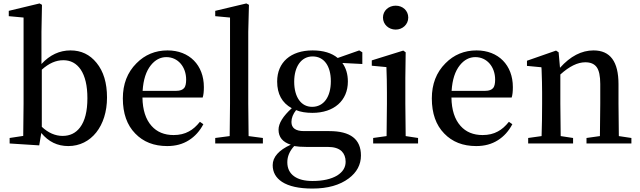

<svg xmlns="http://www.w3.org/2000/svg" viewBox="-20 -834 3721 1116"><path d="M377 15C510 15 602 -102 602 -267C602 -352 582 -419 541 -469C502 -517 452 -541 390 -541C326 -541 270 -515 221 -462V-649L224 -806L210 -814L31 -771V-740L117 -732V-232C117 -181 116 -119 115 -44L36 -32V0L208 11L220 -61C262 -10 314 15 377 15ZM344 -44C301 -44 260 -62 223 -97V-429C264 -466 305 -484 348 -484C391 -484 424 -466 449 -430C475 -391 488 -336 488 -263C488 -188 474 -131 445 -93C420 -60 386 -44 344 -44Z M952 15C1000 15 1042 4 1078 -19C1113 -41 1141 -72 1162 -112L1142 -126C1122 -101 1101 -82 1078 -70C1053 -56 1023 -49 989 -49C935 -49 892 -67 861 -102C827 -140 809 -195 808 -267H1158C1163 -282 1165 -302 1165 -328C1165 -455 1081 -541 954 -541C883 -541 822 -516 773 -466C720 -413 694 -345 694 -262C694 -175 718 -107 766 -58C813 -9 875 15 952 15ZM809 -306C813 -371 829 -420 857 -455C882 -486 912 -502 947 -502C1014 -502 1062 -446 1062 -371C1062 -348 1058 -332 1051 -323C1042 -312 1027 -306 1005 -306Z M1508 0V-32L1425 -43C1424 -126 1423 -189 1423 -232V-649L1427 -806L1412 -814L1231 -771V-740L1317 -732V-232C1317 -189 1316 -126 1315 -43L1231 -32V0Z M1796 262C1885 262 1955 242 2007 203C2054 168 2078 123 2078 70C2078 -25 2017 -72 1894 -72H1747C1698 -72 1674 -90 1674 -125C1674 -148 1683 -171 1701 -194C1727 -183 1759 -178 1796 -178C1921 -178 2002 -249 2002 -360C2002 -403 1991 -439 1970 -468L2086 -462V-530L2068 -541L1943 -497C1908 -526 1859 -541 1797 -541C1670 -541 1591 -472 1591 -360C1591 -288 1619 -236 1676 -205C1625 -159 1599 -117 1599 -80C1599 -37 1623 -8 1670 7C1600 39 1565 79 1565 126C1565 167 1583 199 1619 223C1659 249 1718 262 1796 262ZM1796 218C1751 218 1715 209 1690 191C1663 172 1650 144 1650 109C1650 76 1663 44 1690 15C1707 18 1732 20 1763 20H1886C1921 20 1948 28 1966 45C1981 60 1989 81 1989 106C1989 139 1973 165 1940 186C1905 207 1857 218 1796 218ZM1794 -213C1730 -213 1690 -270 1690 -359C1690 -448 1732 -506 1797 -506C1864 -506 1903 -450 1903 -362C1903 -271 1862 -213 1794 -213Z M2410 0V-32L2338 -43C2337 -118 2336 -181 2336 -232V-381L2338 -530L2324 -540L2141 -483V-452L2226 -444C2228 -396 2229 -347 2229 -296V-232C2229 -182 2228 -119 2227 -43L2149 -32V0ZM2280 -801C2239 -801 2206 -772 2206 -732C2206 -692 2239 -662 2280 -662C2320 -662 2353 -692 2353 -732C2353 -772 2321 -801 2280 -801Z M2748 15C2796 15 2838 4 2874 -19C2909 -41 2937 -72 2958 -112L2938 -126C2918 -101 2897 -82 2874 -70C2849 -56 2819 -49 2785 -49C2731 -49 2688 -67 2657 -102C2623 -140 2605 -195 2604 -267H2954C2959 -282 2961 -302 2961 -328C2961 -455 2877 -541 2750 -541C2679 -541 2618 -516 2569 -466C2516 -413 2490 -345 2490 -262C2490 -175 2514 -107 2562 -58C2609 -9 2671 15 2748 15ZM2605 -306C2609 -371 2625 -420 2653 -455C2678 -486 2708 -502 2743 -502C2810 -502 2858 -446 2858 -371C2858 -348 2854 -332 2847 -323C2838 -312 2823 -306 2801 -306Z M3311 0V-32L3239 -43C3238 -118 3237 -181 3237 -232V-401C3289 -448 3337 -472 3382 -472C3412 -472 3434 -463 3448 -444C3462 -425 3469 -392 3469 -346V-232C3469 -181 3468 -118 3467 -43L3389 -32V0H3650V-32L3577 -43C3576 -118 3575 -181 3575 -232V-345C3575 -476 3527 -541 3430 -541C3360 -541 3295 -507 3235 -440L3227 -530L3212 -540L3043 -481V-451L3127 -443C3127 -440 3127 -435 3128 -429C3130 -378 3131 -334 3131 -296V-232C3131 -163 3130 -100 3128 -43L3050 -32V0Z"/></svg>

Font: AllPunType SemiBold
Style: Regular
Weight: 600
Version: 1.0